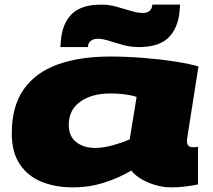

<svg xmlns="http://www.w3.org/2000/svg" viewBox="-20 -802 922 832"><path d="M722 10Q689 10 655.5 0.5Q622 -9 593.5 -25.5Q565 -42 549 -63Q496 -31 431 -10.5Q366 10 296 10Q221 10 161 -14Q101 -38 66 -90Q31 -142 31 -224Q31 -341 82.5 -414.5Q134 -488 229.5 -522.5Q325 -557 457 -557Q528 -557 603 -551Q678 -545 741 -535Q804 -525 840 -514Q822 -398 811 -329.5Q800 -261 795 -228.5Q790 -196 790 -191Q790 -164 815 -164Q826 -164 838 -166V-3Q818 2 784.5 6Q751 10 722 10ZM542 -198 572 -382Q547 -390 518.5 -393.5Q490 -397 459 -397Q378 -397 328 -361.5Q278 -326 278 -261Q278 -211 310.5 -186Q343 -161 391 -161Q428 -161 469 -172.5Q510 -184 542 -198ZM242 -598Q242 -611 243.5 -623Q245 -635 246 -645Q257 -713 298 -747.5Q339 -782 420 -782Q452 -782 484.5 -773Q517 -764 546.5 -755Q576 -746 599 -746Q633 -746 639 -774Q640 -779 640 -782H760Q760 -770 758.5 -758Q757 -746 756 -735Q745 -669 704 -633.5Q663 -598 582 -598Q547 -598 514 -607Q481 -616 453 -625Q425 -634 403 -634Q387 -634 376 -626.5Q365 -619 362 -607Q361 -601 361 -598Z"/></svg>

Font: Georama ExtraExtended ExtraBold
Style: Italic
Weight: 800
Width: 8
Italic angle: -9°
Designer: Jean-Baptiste Levee
Foundry: Production Type
Version: Version 1.000